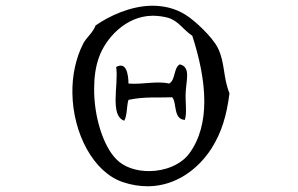

<svg xmlns="http://www.w3.org/2000/svg" viewBox="-20 -690 1040 671"><path d="M782 -364C759 -420 767 -471 741 -523C722 -561 661 -618 629 -638C591 -662 551 -670 511 -670C436 -669 363 -635 314 -601C305 -576 282 -559 271 -538C244 -485 232 -424 233 -364C235 -225 306 -87 411 -53C441 -43 470 -39 498 -39C594 -40 672 -98 719 -171C755 -228 772 -286 782 -364ZM694 -336C694 -268 679 -204 641 -153C612 -114 556 -92 501 -92C457 -92 414 -105 386 -134C340 -181 308 -284 309 -381C309 -420 314 -457 326 -490C348 -553 417 -634 513 -635C530 -635 548 -633 567 -628C604 -617 619 -587 652 -565C675 -494 694 -413 694 -336ZM634 -427C634 -446 628 -461 608 -465C586 -452 594 -410 571 -398C527 -408 479 -394 429 -398C429 -413 427 -433 421 -446C415 -459 405 -466 386 -456C391 -423 384 -380 384 -343C384 -308 388 -278 414 -268C425 -286 422 -319 429 -341C485 -353 532 -348 582 -350C591 -339 591 -320 595 -303C599 -286 606 -272 626 -271C634 -296 627 -333 629 -368C630 -387 634 -409 634 -427Z"/></svg>

Font: Yuji Syuku Std R
Style: Regular
Weight: 400
Designer: Kataoka Yuji
Foundry: Kinuta Font Factory
Version: Version 3.000;hotconv 1.0.111;makeotfexe 2.5.65597